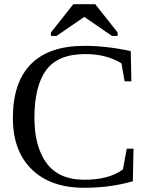

<svg xmlns="http://www.w3.org/2000/svg" viewBox="-20 -879 706 909"><path d="M143 -321Q143 -184 201 -106Q259 -28 379 -28Q497 -28 562 -77L580 -175H612L609 -21Q504 10 378 10Q220 10 130.5 -77Q41 -164 41 -320Q41 -489 126.5 -575.5Q212 -662 380 -662Q484 -662 599 -637L602 -494H570L555 -579Q484 -623 384 -623Q254 -623 198.5 -547Q143 -471 143 -321ZM221 -709V-725L327 -859H431L537 -725V-709H510L379 -799L248 -709Z"/></svg>

Font: Libra Serif Modern
Style: Regular
Weight: 400
Designer: Stefan Peev, Context Ltd
Foundry: Stefan Peev, Context Ltd
Version: Version 1.000